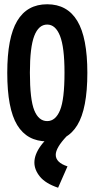

<svg xmlns="http://www.w3.org/2000/svg" viewBox="-20 -651 440 899"><path d="M201 11Q107 11 60.5 -65.5Q14 -142 14 -310Q14 -475 60.5 -553Q107 -631 201 -631Q295 -631 342 -553Q389 -475 389 -310Q389 -142 342 -65Q295 12 201 11ZM201 -84Q240 -84 261 -134.5Q282 -185 282 -311Q282 -430 261 -483Q240 -536 201 -536Q161 -536 140.5 -483Q120 -430 120 -311Q120 -185 140.5 -134.5Q161 -84 201 -84ZM296 128 252 228Q193 208 167 176Q141 144 141 110Q141 73 170.5 32Q200 -9 255 -44L292 -13Q241 41 241 74Q241 110 296 128Z"/></svg>

Font: Inconsolata Condensed ExtraBold
Style: Regular
Weight: 800
Width: 3
Monospace: yes
Designer: Raph Levien, Cyreal, Brenton Simpson
Foundry: Raph Levien, Cyreal, Google
Version: Version 3.001; ttfautohint (v1.8.2.53-6de2)